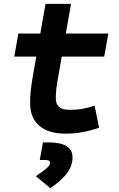

<svg xmlns="http://www.w3.org/2000/svg" viewBox="-20 -694 626 1011"><path d="M323.7 9.8C397 9.8 451.2 -4.4 502 -21.5L478 -137.7C427.2 -121.1 396.5 -115.7 347.7 -115.7C296.4 -115.7 273.9 -134.3 273.9 -177.7C273.9 -213.9 277.3 -238.3 288.6 -301.3L305.2 -396H528.8L550.3 -517.6H326.7L354 -673.8H219.7L192.4 -517.6H76.7L55.2 -396H170.9L154.3 -301.3C141.1 -226.1 138.7 -193.4 138.7 -148.4C138.7 -47.4 206.5 9.8 323.7 9.8ZM245.1 296.9C309.6 252.4 361.8 203.1 361.8 135.7C361.8 81.1 320.3 55.7 232.9 55.7H206.1L189.5 148.4H221.2C236.3 148.4 243.7 153.3 243.7 163.6C243.7 183.6 209.5 205.1 168.9 233.9Z"/></svg>

Font: Cascadia Mono PL
Style: Bold Italic
Weight: 700
Italic angle: -10°
Monospace: yes
Designer: Aaron Bell
Foundry: Saja Typeworks
Version: Version 2404.023